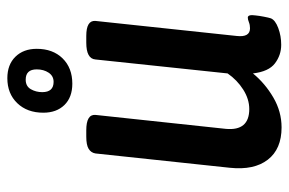

<svg xmlns="http://www.w3.org/2000/svg" viewBox="-152 -627 787 523"><g transform="rotate(-90 241.5 -365.5)"><path d="M156 8Q97 8 68 -29.5Q39 -67 46 -133L85 -499Q87 -511 97.5 -517.5Q108 -524 131 -524H148Q192 -524 190 -499L152 -144Q146 -80 206 -80Q233 -80 259 -96.5Q285 -113 303 -139L341 -499Q343 -524 387 -524H405Q448 -524 446 -499L405 -114Q401 -78 426 -78Q435 -78 442.5 -81Q450 -84 455 -84Q464 -84 461 -63Q460 -53 457.5 -40Q455 -27 453 -21Q448 -9 426.5 -1Q405 7 381 7Q353 7 330.5 -10Q308 -27 303 -70Q276 -37 237.5 -14.5Q199 8 156 8ZM275 -562Q238 -562 217 -583.5Q196 -605 196 -641Q196 -685 222 -712Q248 -739 290 -739Q327 -739 348.5 -717Q370 -695 370 -659Q370 -615 344 -588.5Q318 -562 275 -562ZM280 -613Q296 -613 305 -626.5Q314 -640 314 -659Q314 -689 286 -689Q268 -689 260 -675Q252 -661 252 -644Q252 -613 280 -613Z"/></g></svg>

Font: Asap Condensed Condensed Medium
Style: Italic
Weight: 500
Width: 3
Italic angle: -6°
Designer: Pablo Cosgaya
Foundry: Omnibus-Type
Version: Version 3.001; ttfautohint (v1.8.4.7-5d5b)